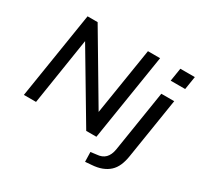

<svg xmlns="http://www.w3.org/2000/svg" viewBox="-184 -937 1403 1355"><g transform="rotate(30 517.0 -259.5)"><path d="M52 0 164 -705H246L580 -141H566L656 -705H755L643 0H560L226 -562H239L151 0ZM899 -605 916 -712H1034L1017 -605ZM662 193 660 114 707 108Q751 105 776 80Q801 55 809 7L888 -492H993L915 0Q908 46 893 80Q878 114 853.5 136.5Q829 159 794 172.5Q759 186 711 189Z"/></g></svg>

Font: Nunito Sans 10pt SemiBold
Style: Italic
Weight: 600
Italic angle: -9°
Designer: Vernon Adams
Foundry: Vernon Adams
Version: Version 3.101;gftools[0.9.27]